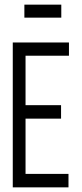

<svg xmlns="http://www.w3.org/2000/svg" viewBox="-20 -807 353 827"><path d="M35 0V-624H277V-567H90V-354H243V-296H90V-58H275V0ZM85 -731V-787H244V-731Z"/></svg>

Font: Inconsolata ExtraCondensed Thin
Style: Regular
Weight: 100
Width: 2
Monospace: yes
Designer: Raph Levien, Cyreal, Brenton Simpson
Foundry: Raph Levien, Cyreal, Google
Version: Version 3.100; ttfautohint (v1.8.4.7-5d5b)